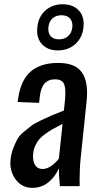

<svg xmlns="http://www.w3.org/2000/svg" viewBox="-20 -886 463 914"><path d="M261.2 -698.7Q287.1 -698.7 304.2 -713.9Q321.3 -729 324.2 -756.3Q324.7 -760.3 324.7 -764.2Q324.7 -785.6 313 -798.3Q299.3 -813.5 272.9 -813.5Q246.6 -813.5 229.7 -798.3Q212.9 -783.2 210.4 -756.3Q210 -751.5 210 -747.1Q210 -726.6 221.2 -713.9Q234.9 -698.7 261.2 -698.7ZM255.9 -646Q206.5 -646 179.2 -676.3Q156.7 -701.2 156.7 -740.2Q156.7 -748 157.7 -756.3Q162.6 -806.2 195.8 -835.9Q229 -865.7 278.3 -865.7Q327.6 -865.7 355 -836.4Q378.4 -811.5 378.4 -771Q378.4 -763.7 377.4 -756.3Q372.1 -706.1 338.4 -676Q304.7 -646 255.9 -646ZM132.8 8.3Q83.5 7.8 54.2 -32.2Q29.3 -66.4 29.3 -109.4Q29.3 -117.2 30.3 -125.5Q33.2 -154.8 43 -179.9Q52.7 -205.1 62.3 -222.9Q71.8 -240.7 94.7 -259.5Q117.7 -278.3 130.4 -288.1Q143.1 -297.9 177 -314Q210.9 -330.1 224.9 -335.9Q238.8 -341.8 280.8 -358.4Q283.2 -359.4 284.2 -359.9L288.6 -401.4Q291 -425.3 291 -443.4Q291 -469.7 285.6 -484.4Q276.4 -508.8 240.7 -508.3Q177.7 -508.3 169.4 -424.8L166 -396.5L64 -400.4Q64.5 -402.8 65.4 -410.4Q66.4 -418 66.9 -421.4Q80.6 -507.8 127.9 -547.1Q175.3 -586.4 255.4 -586.4Q338.4 -586.9 370.1 -541Q394.5 -505.9 394.5 -443.4Q394.5 -424.3 392.1 -402.3L364.3 -136.2Q358.9 -85.9 358.9 -31.2Q358.9 -15.6 359.4 0H265.1Q260.3 -49.3 260.3 -85Q243.7 -45.4 210.9 -18.6Q178.2 8.3 132.8 8.3ZM183.1 -81.5Q204.6 -81.5 226.6 -97.9Q248.5 -114.3 260.3 -131.3L277.8 -296.4Q274.4 -294.9 268.6 -291.5Q242.7 -277.8 230 -270.8Q217.3 -263.7 197.5 -249.8Q177.7 -235.8 167.7 -224.1Q157.7 -212.4 148.9 -194.6Q140.1 -176.8 138.2 -156.7Q137.2 -148.4 137.2 -141.1Q137.2 -116.2 146.5 -101.1Q158.2 -81.5 183.1 -81.5Z"/></svg>

Font: Oswald
Style: Regular
Weight: 400
Designer: Vernon Adams
Foundry: Vernon Adams
Version: 3.0; ttfautohint (v0.94.23-7a4d-dirty) -l 8 -r 50 -G 200 -x 